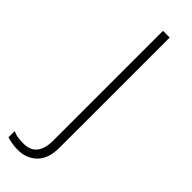

<svg xmlns="http://www.w3.org/2000/svg" viewBox="-312 -540 791 791"><g transform="rotate(45 83.0 -145.0)"><path d="M13 240Q-7 240 -23 237Q-39 234 -51 230V194Q-36 201 -20.5 203Q-5 205 11 205Q89 205 89 109V-530H128V112Q128 176 95.5 208Q63 240 13 240Z"/></g></svg>

Font: Noto Sans Thai ExtraLight
Style: Regular
Weight: 200
Designer: Monotype Design Team
Foundry: Monotype Imaging Inc.
Version: Version 2.001; ttfautohint (v1.8.4.7-5d5b)